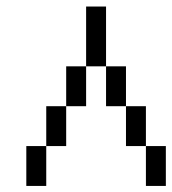

<svg xmlns="http://www.w3.org/2000/svg" viewBox="-20 -708 540 602"><path d="M62.5 -250Q62.5 -250 62.5 -125H125Q125 -125 125 -250ZM437.5 -250Q437.5 -250 437.5 -125H500Q500 -125 500 -250ZM125 -250H187.5Q187.5 -250 187.5 -375H125Q125 -375 125 -250ZM437.5 -250Q437.5 -250 437.5 -375H375Q375 -375 375 -250ZM187.5 -375H250Q250 -375 250 -500H187.5Q187.5 -500 187.5 -375ZM375 -375Q375 -375 375 -500H312.5Q312.5 -500 312.5 -375ZM250 -500H312.5V-687.5H250Z"/></svg>

Font: CalcUnifontExMono
Style: Regular
Weight: 500
Version: Version 15.0.06